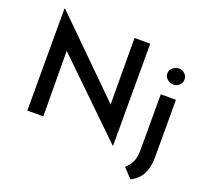

<svg xmlns="http://www.w3.org/2000/svg" viewBox="-156 -941 1428 1333"><g transform="rotate(20 558.5 -274.5)"><path d="M740 26 181 -516 215 -502 218 0H100V-753H106L656 -211L629 -219L627 -728H743V26ZM936 204 871 135Q899 111 915.5 77Q932 43 932 -4V-423H1044V2Q1044 75 1019 124.5Q994 174 936 204ZM925 -575Q925 -601 945.5 -618Q966 -635 990 -635Q1014 -635 1033 -618Q1052 -601 1052 -575Q1052 -549 1033 -532.5Q1014 -516 990 -516Q966 -516 945.5 -533Q925 -550 925 -575Z"/></g></svg>

Font: Josefin Sans Thin SemiBold
Style: Regular
Weight: 600
Version: Version 2.000